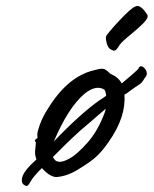

<svg xmlns="http://www.w3.org/2000/svg" viewBox="-20 -607 514 642"><path d="M313 -272Q325 -279 335 -287Q333 -305 328 -308Q300 -324 262 -293Q208 -247 160 -134Q249 -227 313 -272ZM331 -233Q333 -239 333 -243L268 -187Q233 -159 157 -82Q170 -52 214 -78Q238 -91 273 -130.5Q308 -170 331 -233ZM432 -585Q449 -595 473 -557Q477 -547 459 -529Q441 -511 414.5 -489.5Q388 -468 380 -457Q370 -440 364.5 -438Q359 -436 347 -444Q340 -450 336.5 -463.5Q333 -477 334.5 -484.5Q336 -492 377 -536Q418 -580 432 -585ZM138 -240Q205 -351 294 -372Q315 -378 324.5 -377Q334 -376 348 -361Q376 -349 387 -328Q438 -370 443 -378Q448 -389 457 -384Q466 -379 470 -367.5Q474 -356 463 -345Q456 -331 446.5 -325Q437 -319 427 -312Q403 -294 396 -290Q402 -216 343 -132Q320 -99 300 -81.5Q280 -64 247 -44Q208 -18 169 -15Q147 -15 120 -45Q91 -16 82.5 -0.5Q74 15 69 15Q50 10 53.5 -10Q57 -30 83 -56L102 -74Q95 -91 98 -108L100 -131Q95 -136 97.5 -139Q100 -142 101 -143Q107 -143 105 -152.5Q103 -162 113 -189.5Q123 -217 138 -240Z"/></svg>

Font: Caveat
Style: Regular
Weight: 400
Designer: Pablo Impallari
Foundry: Creative Lab NY
Version: Version 1.096; ttfautohint (v1.3)